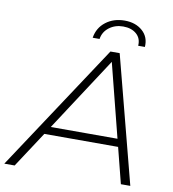

<svg xmlns="http://www.w3.org/2000/svg" viewBox="-141 -961 940 1043"><g transform="rotate(10 329.0 -439.5)"><path d="M546 -197H139L10 0H-47L415 -700H466L648 0H596ZM535 -240 432 -646 167 -240ZM463 -879Q523 -879 561 -845.5Q599 -812 595 -757H558Q561 -798 533.5 -822Q506 -846 460 -846Q416 -846 383.5 -821.5Q351 -797 345 -757H307Q316 -813 359 -846Q402 -879 463 -879Z"/></g></svg>

Font: Idrija
Style: Italic
Weight: 300
Italic angle: -11.3°
Designer: Julieta Ulanovsky
Foundry: Julieta Ulanovsky
Version: Version 7.200